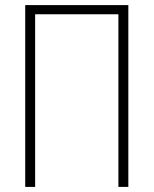

<svg xmlns="http://www.w3.org/2000/svg" viewBox="-20 -734 603 754"><path d="M79 0H118V-678H445V0H484V-714H79Z"/></svg>

Font: Noto Sans Mono SemiCondensed ExtraLight
Style: Regular
Weight: 200
Width: 4
Designer: Monotype Design Team
Foundry: Monotype Imaging Inc.
Version: Version 2.014